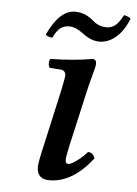

<svg xmlns="http://www.w3.org/2000/svg" viewBox="-48 -640 489 687"><g transform="rotate(5 197.0 -296.0)"><path d="M261.2 -319.8 216.8 -124Q207 -80.1 207 -68.8Q207 -54.2 216.8 -54.2Q226.1 -54.2 245.8 -68.1Q265.6 -82 284.2 -103Q302.2 -103 309.1 -82Q237.8 9.8 154.8 9.8Q109.9 9.8 109.9 -35.2Q109.9 -50.8 125 -115.2L170.9 -320.8Q179.2 -363.3 179.2 -367.2Q179.2 -386.7 161.1 -388.2L121.1 -391.1Q116.7 -397.9 116.5 -407.2Q116.2 -416.5 121.1 -422.9Q208.5 -424.8 271 -436Q285.2 -436 285.2 -419.9Q285.2 -413.6 282 -401.1Q278.8 -388.7 272.5 -365.2Q266.1 -341.8 261.2 -319.8ZM312 -553.2Q328.1 -553.2 341.8 -563.7Q355.5 -574.2 370.1 -602.1Q376.5 -601.1 384.5 -597.7Q392.6 -594.2 394 -590.8Q376.5 -546.9 349.1 -523.4Q321.8 -500 289.1 -500Q259.8 -500 229 -523.9Q201.2 -544.9 178.2 -544.9Q159.7 -544.9 146.2 -534.7Q132.8 -524.4 121.1 -499Q100.6 -502 97.2 -508.8Q138.7 -599.1 194.8 -599.1Q231.4 -599.1 262.2 -571.8Q283.7 -553.2 312 -553.2Z"/></g></svg>

Font: Common Serif Medium
Style: Italic
Weight: 500
Italic angle: -12°
Designer: Philipp H. Poll, Khaled Hosny
Foundry: Stefan Peev, Context Ltd.
Version: Version 1.026